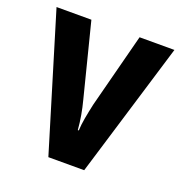

<svg xmlns="http://www.w3.org/2000/svg" viewBox="-105 -639 691 730"><g transform="rotate(20 241.0 -273.5)"><path d="M168 0H313L479 -547H338L260 -246C251 -204 243 -166 242 -135H238C235 -174 228 -213 218 -251L143 -547H2Z"/></g></svg>

Font: Noto Sans Armenian Condensed
Style: Bold
Weight: 700
Width: 3
Designer: Monotype Design Team
Foundry: Monotype Imaging Inc.
Version: Version 2.008